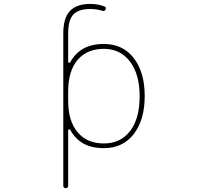

<svg xmlns="http://www.w3.org/2000/svg" viewBox="-20 -783 1040 997"><path d="M308.6 182.6V-610.4Q308.6 -689.5 343.3 -726.1Q377.9 -762.7 449.2 -762.7Q486.3 -762.7 521.5 -750Q533.2 -746.1 528.3 -734.4Q524.4 -723.6 512.7 -726.6Q480.5 -736.3 449.2 -736.3Q387.7 -736.3 360.8 -707.5Q334 -678.7 334 -610.4V-462.9Q334 -458 337.9 -457H338.9Q342.8 -456.1 344.7 -460Q370.1 -505.9 412.1 -530.3Q456.1 -554.7 519.5 -554.7Q568.4 -554.7 606.9 -536.6Q645.5 -518.6 673.8 -482.4Q731.4 -409.2 731.4 -284.2Q731.4 -159.2 673.8 -85.9Q645.5 -49.8 606.9 -31.7Q568.4 -13.7 519.5 -13.7Q456.1 -13.7 412.1 -38.1Q370.1 -62.5 344.7 -108.4Q342.8 -112.3 338.9 -111.3H337.9Q334 -110.4 334 -105.5V182.6Q334 187.5 330.1 190.9Q326.2 194.3 321.3 194.3Q316.4 194.3 312.5 190.9Q308.6 187.5 308.6 182.6ZM519.5 -529.3Q431.6 -529.3 382.8 -471.7Q334 -414.1 334 -308.6V-259.8Q334 -154.3 382.8 -96.7Q431.6 -38.1 519.5 -38.1Q606.4 -38.1 656.2 -103.5Q705.1 -167 705.1 -284.2Q705.1 -396.5 655.3 -462.9Q605.5 -529.3 519.5 -529.3Z"/></svg>

Font: Rounded Mgen+ 1mn thin
Style: Regular
Weight: 100
Designer: [Source Han Sans]
Ryoko NISHIZUKA  (kana & ideographs); Paul D. Hunt (Latin, Greek & Cyrillic); Wenlong ZHANG  (bopomofo
Version: Version 1.059.20150602